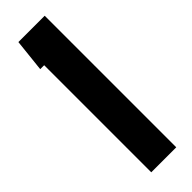

<svg xmlns="http://www.w3.org/2000/svg" viewBox="-183 -508 516 516"><g transform="rotate(-45 75.0 -250.0)"><path d="M130 -500V0H35V-407H20L30 -500Z"/></g></svg>

Font: Karantina
Style: Regular
Weight: 400
Designer: Rony Koch
Foundry: Rony Koch
Version: Version 1.000; ttfautohint (v1.8.3)